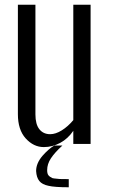

<svg xmlns="http://www.w3.org/2000/svg" viewBox="-20 -605 476 807"><path d="M269 147.9V182.1Q209 182.1 183.1 175.8Q157.2 170.4 145.3 155.8Q133.3 141.1 131.8 113.8Q131.8 81.1 158.7 49.8Q185.1 20 208 6.8H242.2Q210 36.1 194.1 60.3Q178.2 84.5 178.2 109.9Q178.2 124.5 183.3 131.3Q188.5 138.2 200.2 143.6Q204.1 145 222.2 146.5Q224.1 147 229 147.2Q233.9 147.5 236.3 147.5Q249.5 147.9 269 147.9ZM55.2 -125V-585H128.9V-124Q128.9 -82.5 145.5 -61.8Q162.1 -41 190.9 -41Q213.9 -41 239.7 -57.1Q265.6 -73.2 288.1 -100.1V-585H360.8V0H288.1V-55.2Q265.6 -22 232.9 -4.4Q200.2 13.2 164.1 13.2Q121.1 13.2 87.9 -23.4Q55.2 -59.6 55.2 -125Z"/></svg>

Font: VL Oswald
Style: Light
Weight: 300
Designer: vernon adams
Foundry: vernon adams
Version: Version ; ttfautohint (v0.92.18-e454-dirty) -l 8 -r 50 -G 20